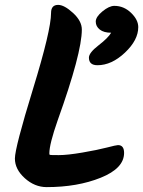

<svg xmlns="http://www.w3.org/2000/svg" viewBox="-20 -780 586 786"><path d="M218 -760Q243 -760 279 -727Q315 -694 315 -659Q315 -563 216 -287Q182 -190 182 -152Q182 -147 184 -146Q186 -145 221 -145Q256 -145 317.5 -155.5Q379 -166 417.5 -176Q456 -186 463 -186Q488 -186 488 -154Q488 -91 392.5 -52.5Q297 -14 171 -14Q122 -14 81.5 -50.5Q41 -87 41 -131Q41 -175 115 -415.5Q189 -656 189 -727Q189 -760 218 -760ZM344 -544Q344 -564 383.5 -594.5Q423 -625 435 -646Q405 -646 388.5 -659Q372 -672 372 -691.5Q372 -711 399.5 -733.5Q427 -756 448 -756Q487 -756 516.5 -727.5Q546 -699 546 -669Q546 -616 491.5 -564.5Q437 -513 379 -513Q344 -513 344 -544Z"/></svg>

Font: Kalam
Style: Bold
Weight: 700
Version: Version 2.001;PS 1.0;hotconv 1.0.79;makeotf.lib2.5.61930; tt